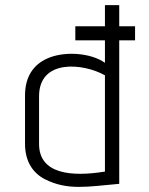

<svg xmlns="http://www.w3.org/2000/svg" viewBox="-20 -720 582 752"><path d="M509 -562V-617H447V-700H391V-617H275V-562H391V-474C335 -514 229 -521 163 -490C113 -467 78 -422 78 -346V-157C78 -85 111 -41 156 -18C245 27 322 11 447 0V-562ZM391 -48C262 -27 133 -37 133 -156V-343C133 -490 306 -473 391 -425Z"/></svg>

Font: Advent Pro
Style: Regular
Weight: 400
Designer: Andreas Kalpakidis
Foundry: Andreas Kalpakidis
Version: Version 2.002 2008